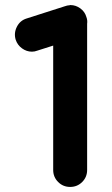

<svg xmlns="http://www.w3.org/2000/svg" viewBox="-20 -745 444 758"><path d="M106 -541Q85 -541 67 -554Q49 -567 42 -588Q34 -614 46.5 -639Q59 -664 85 -672L235 -720Q240 -722 245 -723Q249 -724 252 -724Q253 -724 253 -724Q253 -724 254 -724Q254 -724 256 -725Q257 -725 257 -725H258Q279 -725 297 -712Q315 -699 321 -678Q326 -665 324 -651V-74Q324 -46 304.5 -26.5Q285 -7 257 -7Q229 -7 209.5 -26.5Q190 -46 190 -74V-565L127 -545Q117 -541 106 -541Z"/></svg>

Font: Multiround Pro
Style: Regular
Weight: 400
Designer: Ivan Filipov, Sasha Pavljenko
Version: Version 1.005;Fontself Maker 3.5.4